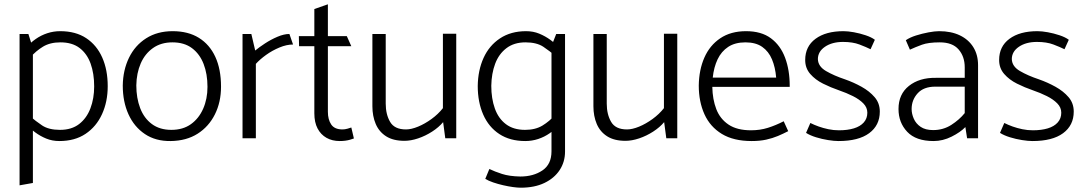

<svg xmlns="http://www.w3.org/2000/svg" viewBox="-20 -643 5049 893"><path d="M133 208V-419L112 -485H71V219ZM121 -376Q147 -406 180 -426Q213 -446 261 -446Q316 -446 350.5 -419.5Q385 -393 401.5 -347Q418 -301 418 -241Q418 -185 400.5 -139Q383 -93 348 -66Q313 -39 259 -39Q207 -39 176 -59.5Q145 -80 120 -103L100 -63Q120 -45 143.5 -27.5Q167 -10 195 1.5Q223 13 256 13Q328 13 378 -20.5Q428 -54 454.5 -112Q481 -170 481 -242Q481 -318 455.5 -375.5Q430 -433 381 -465.5Q332 -498 260 -498Q229 -498 200 -488.5Q171 -479 146 -461.5Q121 -444 101 -421Z M774 13Q704 14 654 -19.5Q604 -53 577.5 -111.5Q551 -170 551 -245Q552 -317 580 -374.5Q608 -432 660 -465Q712 -498 783 -498Q855 -498 905 -467Q955 -436 981.5 -378.5Q1008 -321 1008 -240Q1008 -168 979.5 -111Q951 -54 899 -21Q847 12 774 13ZM777 -39Q831 -39 868 -65.5Q905 -92 925 -137.5Q945 -183 945 -239Q945 -299 927 -345.5Q909 -392 873 -419Q837 -446 782 -446Q729 -446 691.5 -419.5Q654 -393 634.5 -348Q615 -303 614 -246Q614 -187 632 -140Q650 -93 686.5 -66Q723 -39 777 -39Z M1170 0V-346Q1189 -367 1217.5 -387.5Q1246 -408 1279.5 -422Q1313 -436 1343 -436L1326 -485Q1301 -485 1270.5 -472Q1240 -459 1212.5 -441Q1185 -423 1167 -408L1149 -485H1108V0Z M1593 -475H1505V-623L1442 -601V-475H1370L1371 -428H1442V-116Q1442 -74 1457 -45.5Q1472 -17 1498.5 -2Q1525 13 1560 13Q1573 13 1585 11.5Q1597 10 1607.5 7Q1618 4 1626 1L1614 -50Q1609 -48 1596.5 -44.5Q1584 -41 1573 -41Q1536 -41 1520.5 -64Q1505 -87 1505 -123V-428H1614Z M2040 -486V-140Q2018 -112 1987 -89.5Q1956 -67 1924.5 -54Q1893 -41 1868 -41Q1815 -41 1794.5 -76Q1774 -111 1774 -161V-485H1712V-149Q1712 -103 1727.5 -66.5Q1743 -30 1776 -9Q1809 12 1861 12Q1891 12 1925 0.5Q1959 -11 1990 -31Q2021 -51 2041 -75L2051 0H2102V-486Z M2608 -485H2567L2545 -429V61Q2545 121 2503 149.5Q2461 178 2400 178Q2349 177 2315 166Q2281 155 2256 143L2237 189Q2252 198 2274 205.5Q2296 213 2320 218.5Q2344 224 2365.5 227Q2387 230 2402 230Q2466 230 2512 208Q2558 186 2583 148Q2608 110 2608 62ZM2562 -109Q2536 -79 2503 -59Q2470 -39 2422 -39Q2368 -39 2333 -65.5Q2298 -92 2281.5 -138.5Q2265 -185 2265 -244Q2266 -301 2283 -346.5Q2300 -392 2335.5 -419Q2371 -446 2424 -446Q2476 -446 2507 -425.5Q2538 -405 2563 -382L2583 -422Q2564 -440 2540 -457.5Q2516 -475 2488 -486.5Q2460 -498 2427 -498Q2356 -498 2305.5 -464.5Q2255 -431 2229 -373.5Q2203 -316 2202 -243Q2202 -168 2227.5 -110Q2253 -52 2302.5 -19.5Q2352 13 2423 13Q2454 13 2483 3.5Q2512 -6 2537 -23.5Q2562 -41 2582 -64Z M3068 -486V-140Q3046 -112 3015 -89.5Q2984 -67 2952.5 -54Q2921 -41 2896 -41Q2843 -41 2822.5 -76Q2802 -111 2802 -161V-485H2740V-149Q2740 -103 2755.5 -66.5Q2771 -30 2804 -9Q2837 12 2889 12Q2919 12 2953 0.5Q2987 -11 3018 -31Q3049 -51 3069 -75L3079 0H3130V-486Z M3653 -239V-244Q3653 -317 3631.5 -374.5Q3610 -432 3565.5 -465Q3521 -498 3450 -498Q3379 -498 3330 -465Q3281 -432 3256 -375Q3231 -318 3230 -245Q3230 -170 3256.5 -111.5Q3283 -53 3337.5 -20Q3392 13 3476 13Q3514 13 3543.5 6.5Q3573 0 3598 -10.5Q3623 -21 3646 -33L3625 -79Q3588 -60 3551.5 -48.5Q3515 -37 3473 -37Q3408 -37 3368.5 -63.5Q3329 -90 3311.5 -135.5Q3294 -181 3293 -239ZM3295 -282Q3300 -330 3317.5 -367Q3335 -404 3367 -425Q3399 -446 3447 -446Q3495 -446 3525 -425Q3555 -404 3570.5 -367Q3586 -330 3590 -282Z M3729 -25Q3748 -13 3775.5 -4.5Q3803 4 3831.5 8.5Q3860 13 3880 13Q3973 13 4022.5 -23.5Q4072 -60 4072 -124Q4072 -163 4048 -191Q4024 -219 3987 -239.5Q3950 -260 3910 -274Q3859 -291 3822 -312.5Q3785 -334 3784 -368Q3784 -403 3817 -425.5Q3850 -448 3901 -448Q3946 -448 3977.5 -436Q4009 -424 4029 -414L4049 -458Q4033 -470 4006 -479Q3979 -488 3951.5 -493Q3924 -498 3903 -498Q3821 -498 3773 -462.5Q3725 -427 3725 -364Q3725 -326 3748.5 -299Q3772 -272 3808 -254Q3844 -236 3882 -223Q3917 -211 3947 -196Q3977 -181 3995.5 -162Q4014 -143 4014 -119Q4014 -92 3997.5 -73.5Q3981 -55 3951.5 -46Q3922 -37 3882 -37Q3857 -37 3833 -42Q3809 -47 3788 -54.5Q3767 -62 3749 -71Z M4220 -136Q4220 -178 4248 -209Q4276 -240 4330 -240H4467V-117Q4442 -86 4404.5 -62Q4367 -38 4320 -38Q4284 -38 4262 -53Q4240 -68 4230 -91Q4220 -114 4220 -136ZM4212 -412Q4238 -424 4268 -435Q4298 -446 4351 -446Q4410 -446 4438.5 -413Q4467 -380 4467 -330V-281H4332Q4256 -282 4207.5 -243.5Q4159 -205 4159 -136Q4159 -73 4199.5 -30Q4240 13 4322 13Q4365 13 4406 -7.5Q4447 -28 4470 -52L4478 0H4529V-340Q4529 -388 4507 -423.5Q4485 -459 4444.5 -478.5Q4404 -498 4348 -498Q4328 -498 4298.5 -492.5Q4269 -487 4240.5 -478Q4212 -469 4193 -456Z M4631 -25Q4650 -13 4677.5 -4.5Q4705 4 4733.5 8.5Q4762 13 4782 13Q4875 13 4924.5 -23.5Q4974 -60 4974 -124Q4974 -163 4950 -191Q4926 -219 4889 -239.5Q4852 -260 4812 -274Q4761 -291 4724 -312.5Q4687 -334 4686 -368Q4686 -403 4719 -425.5Q4752 -448 4803 -448Q4848 -448 4879.5 -436Q4911 -424 4931 -414L4951 -458Q4935 -470 4908 -479Q4881 -488 4853.5 -493Q4826 -498 4805 -498Q4723 -498 4675 -462.5Q4627 -427 4627 -364Q4627 -326 4650.5 -299Q4674 -272 4710 -254Q4746 -236 4784 -223Q4819 -211 4849 -196Q4879 -181 4897.5 -162Q4916 -143 4916 -119Q4916 -92 4899.5 -73.5Q4883 -55 4853.5 -46Q4824 -37 4784 -37Q4759 -37 4735 -42Q4711 -47 4690 -54.5Q4669 -62 4651 -71Z"/></svg>

Font: Catamaran Thin Light
Style: Regular
Weight: 300
Version: Version 2.000